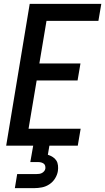

<svg xmlns="http://www.w3.org/2000/svg" viewBox="-20 -755 545 995"><path d="M12 0 134 -735H505L490 -647H221L184 -426H397L382 -338H170L128 -88H398L383 0ZM57 220 69 147H169Q176 147 183.5 146Q191 145 197.5 141.5Q204 138 209 132Q214 126 215 119Q216 111 214 104Q212 97 206.5 93Q201 89 194 87Q187 85 180 85H137L152 0H236L228 47Q241 51 253 58.5Q265 66 272 77Q279 88 280.5 102.5Q282 117 280 131Q277 151 265.5 169.5Q254 188 236 200Q218 212 197.5 216Q177 220 157 220Z"/></svg>

Font: Iosevka SS04 Semibold Oblique
Style: Regular
Weight: 600
Italic angle: -9°
Monospace: yes
Designer: Belleve Invis
Foundry: Belleve Invis
Version: Version 19.0.0; ttfautohint (v1.8.4)